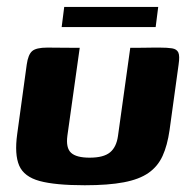

<svg xmlns="http://www.w3.org/2000/svg" viewBox="-20 -540 564 566"><path d="M215 -399 178.7 -140.3Q173.8 -104 189.5 -89.6Q205.1 -75.2 244.2 -75.2Q285.4 -75.2 304.3 -90.8Q323.2 -106.3 327.8 -139.2L364 -399Q365 -399 377.2 -399Q389.4 -399 405.2 -399.3Q421 -399.7 434.2 -399.7Q447.4 -399.7 450.4 -399.7Q473.6 -399.7 487.3 -397.5Q501 -395.3 505.7 -385.3Q510.3 -375.2 506.5 -349.7L479.8 -156.1Q473.4 -111.4 459.3 -80.4Q445.2 -49.4 417.8 -30.3Q390.5 -11.2 344.9 -2.6Q299.4 6.1 229.8 6.1Q142.9 6.1 96.9 -6.4Q50.9 -18.9 36.6 -51.8Q22.4 -84.8 30.7 -144.8L58.8 -349.7Q62.9 -378.9 74.7 -389.3Q86.5 -399.7 119.6 -399.7Q144 -399.7 167.3 -399.3Q190.6 -399 215 -399ZM161.8 -460.3 169.3 -519.6H446.4L438.9 -460.3Z"/></svg>

Font: Genos Thin
Style: Italic
Weight: 100
Italic angle: -8°
Designer: Robert E. Leuschke
Foundry: Robert E. Leuschke
Version: Version 1.010